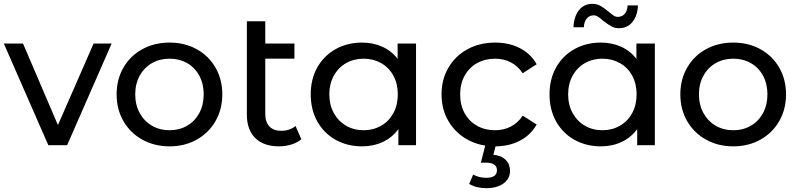

<svg xmlns="http://www.w3.org/2000/svg" viewBox="-22 -757 4160 1001"><path d="M560 -530 328 0H230L-2 -530H98L280 -105L466 -530Z M586 -265Q586 -343 621.5 -404.5Q657 -466 720 -500.5Q783 -535 862 -535Q941 -535 1003.5 -500.5Q1066 -466 1101.5 -404.5Q1137 -343 1137 -265Q1137 -187 1101.5 -125.5Q1066 -64 1003.5 -29Q941 6 862 6Q783 6 720 -29Q657 -64 621.5 -125.5Q586 -187 586 -265ZM1040 -265Q1040 -320 1017 -362.5Q994 -405 953.5 -428Q913 -451 862 -451Q811 -451 770.5 -428Q730 -405 706.5 -362.5Q683 -320 683 -265Q683 -210 706.5 -167.5Q730 -125 770.5 -101.5Q811 -78 862 -78Q913 -78 953.5 -101.5Q994 -125 1017 -167.5Q1040 -210 1040 -265Z M1549 -31Q1528 -13 1497 -3.5Q1466 6 1433 6Q1353 6 1309 -37Q1265 -80 1265 -160V-646H1361V-530H1513V-451H1361V-164Q1361 -121 1382.5 -98Q1404 -75 1444 -75Q1488 -75 1519 -100Z M2147 -530V0H2055V-84Q2023 -40 1974 -17Q1925 6 1866 6Q1789 6 1728 -28Q1667 -62 1632.5 -123.5Q1598 -185 1598 -265Q1598 -345 1632.5 -406Q1667 -467 1728 -501Q1789 -535 1866 -535Q1923 -535 1971 -513.5Q2019 -492 2051 -450V-530ZM2052 -265Q2052 -320 2029 -362.5Q2006 -405 1965 -428Q1924 -451 1874 -451Q1823 -451 1782.5 -428Q1742 -405 1718.5 -362.5Q1695 -320 1695 -265Q1695 -210 1718.5 -167.5Q1742 -125 1782.5 -101.5Q1823 -78 1874 -78Q1924 -78 1965 -101.5Q2006 -125 2029 -167.5Q2052 -210 2052 -265Z M2280 -265Q2280 -343 2316 -404.5Q2352 -466 2415.5 -500.5Q2479 -535 2560 -535Q2632 -535 2688.5 -506Q2745 -477 2776 -422L2703 -375Q2678 -413 2641 -432Q2604 -451 2559 -451Q2507 -451 2465.5 -428Q2424 -405 2400.5 -362.5Q2377 -320 2377 -265Q2377 -209 2400.5 -166.5Q2424 -124 2465.5 -101Q2507 -78 2559 -78Q2604 -78 2641 -97Q2678 -116 2703 -154L2776 -108Q2745 -53 2688.5 -23.5Q2632 6 2560 6Q2479 6 2415.5 -29Q2352 -64 2316 -125.5Q2280 -187 2280 -265ZM2424 202 2445 153Q2475 170 2513 170Q2569 170 2569 130Q2569 112 2555 101.5Q2541 91 2512 91H2485L2510 -7H2565L2550 50Q2592 54 2614.5 76.5Q2637 99 2637 133Q2637 175 2603 199.5Q2569 224 2513 224Q2461 224 2424 202Z M3392 -530V0H3300V-84Q3268 -40 3219 -17Q3170 6 3111 6Q3034 6 2973 -28Q2912 -62 2877.5 -123.5Q2843 -185 2843 -265Q2843 -345 2877.5 -406Q2912 -467 2973 -501Q3034 -535 3111 -535Q3168 -535 3216 -513.5Q3264 -492 3296 -450V-530ZM3297 -265Q3297 -320 3274 -362.5Q3251 -405 3210 -428Q3169 -451 3119 -451Q3068 -451 3027.5 -428Q2987 -405 2963.5 -362.5Q2940 -320 2940 -265Q2940 -210 2963.5 -167.5Q2987 -125 3027.5 -101.5Q3068 -78 3119 -78Q3169 -78 3210 -101.5Q3251 -125 3274 -167.5Q3297 -210 3297 -265ZM3121 -650Q3106 -664 3095 -670.5Q3084 -677 3073 -677Q3051 -677 3037 -660.5Q3023 -644 3022 -615H2968Q2970 -671 2996.5 -704Q3023 -737 3066 -737Q3090 -737 3108.5 -726.5Q3127 -716 3151 -696Q3168 -682 3178 -675.5Q3188 -669 3199 -669Q3221 -669 3235 -685Q3249 -701 3250 -729H3304Q3302 -675 3275.5 -642.5Q3249 -610 3206 -610Q3182 -610 3164.5 -620Q3147 -630 3121 -650Z M3525 -265Q3525 -343 3560.5 -404.5Q3596 -466 3659 -500.5Q3722 -535 3801 -535Q3880 -535 3942.5 -500.5Q4005 -466 4040.5 -404.5Q4076 -343 4076 -265Q4076 -187 4040.5 -125.5Q4005 -64 3942.5 -29Q3880 6 3801 6Q3722 6 3659 -29Q3596 -64 3560.5 -125.5Q3525 -187 3525 -265ZM3979 -265Q3979 -320 3956 -362.5Q3933 -405 3892.5 -428Q3852 -451 3801 -451Q3750 -451 3709.5 -428Q3669 -405 3645.5 -362.5Q3622 -320 3622 -265Q3622 -210 3645.5 -167.5Q3669 -125 3709.5 -101.5Q3750 -78 3801 -78Q3852 -78 3892.5 -101.5Q3933 -125 3956 -167.5Q3979 -210 3979 -265Z"/></svg>

Font: Montserrat Alternates Medium
Style: Regular
Weight: 500
Designer: Julieta Ulanovsky
Foundry: Julieta Ulanovsky
Version: Version 7.200